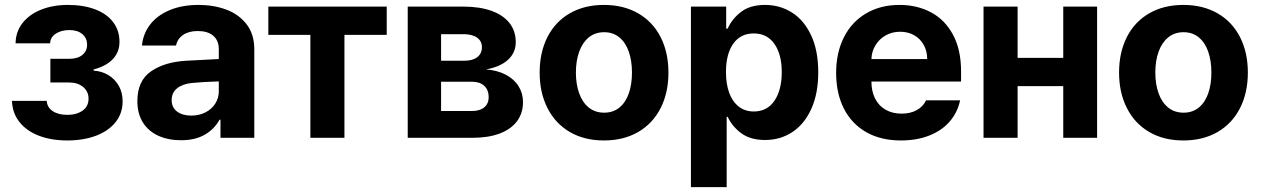

<svg xmlns="http://www.w3.org/2000/svg" viewBox="-20 -557 5098 776"><path d="M252 -92.8Q289.6 -92.8 313.7 -109.9Q337.9 -127 337.9 -158.2Q337.9 -187 316.2 -205.3Q294.4 -223.6 259.8 -223.6H183.6V-319.3H259.8Q293.9 -319.3 313 -335Q332 -350.6 332 -376Q332 -402.8 312.7 -419.2Q293.5 -435.5 260.7 -435.5Q227.1 -435.5 205.1 -420.7Q183.1 -405.8 182.6 -381.8H43Q43.5 -428.7 71 -463.9Q98.6 -499 146.5 -518.1Q194.3 -537.1 253.9 -537.1Q317.9 -537.1 365 -519Q412.1 -501 437.5 -467.3Q462.9 -433.6 462.9 -387.7Q462.9 -346.2 435.5 -317.6Q408.2 -289.1 358.4 -276.4V-271.5Q391.1 -269.5 417.7 -253.7Q444.3 -237.8 460 -210.4Q475.6 -183.1 475.6 -147.5Q475.6 -99.1 447 -63.2Q418.5 -27.3 367.7 -8.3Q316.9 10.7 252 10.7Q188 10.7 138.2 -8.1Q88.4 -26.9 59.3 -63Q30.3 -99.1 28.3 -149.4H168.9Q170.4 -123 193.1 -107.9Q215.8 -92.8 252 -92.8Z M732.4 -311.5Q786.1 -314.9 864.3 -318.4V-361.3Q863.3 -394.5 841.3 -413.1Q819.3 -431.6 779.3 -431.6Q743.2 -431.6 720.2 -416Q697.3 -400.4 691.4 -373H553.7Q558.1 -419.9 586.2 -457Q614.3 -494.1 664.6 -515.6Q714.8 -537.1 783.2 -537.1Q843.8 -537.1 894.8 -518.1Q945.8 -499 976.8 -458.7Q1007.8 -418.5 1007.8 -357.4V0H871.1V-73.2H867.2Q846.2 -34.7 807.4 -12.5Q768.6 9.8 711.9 9.8Q660.2 9.8 620.4 -8.1Q580.6 -25.9 557.9 -61.5Q535.2 -97.2 535.2 -148.4Q535.2 -230.5 590.3 -268.6Q645.5 -306.6 732.4 -311.5ZM752.9 -89.8Q785.2 -89.8 810.8 -103Q836.4 -116.2 850.6 -139.2Q864.7 -162.1 864.3 -189.5V-228Q841.3 -227.5 807.6 -225.6Q773.9 -223.6 755.9 -221.7Q717.8 -217.8 695.8 -200.2Q673.8 -182.6 673.8 -152.3Q673.8 -122.6 695.6 -106.2Q717.3 -89.8 752.9 -89.8Z M1064.5 -530.3H1543V-416H1372.1V0H1234.4V-416H1064.5Z M1627.9 -530.3H1853.5Q1918.5 -530.3 1965.8 -513.4Q2013.2 -496.6 2038.8 -464.4Q2064.5 -432.1 2064.5 -386.7Q2064.5 -343.8 2033 -315.2Q2001.5 -286.6 1944.3 -276.4Q1990.2 -272.9 2024.2 -255.1Q2058.1 -237.3 2075.9 -208.5Q2093.8 -179.7 2093.8 -144.5Q2093.8 -99.6 2069.6 -67.1Q2045.4 -34.7 1999.5 -17.3Q1953.6 0 1888.7 0H1627.9ZM1955.1 -164.1Q1955.1 -193.4 1937.3 -210Q1919.4 -226.6 1888.7 -226.6H1762.7V-108.4H1888.7Q1919.4 -108.4 1937.3 -123.3Q1955.1 -138.2 1955.1 -164.1ZM1927.7 -366.2Q1927.7 -391.1 1908 -405Q1888.2 -418.9 1853.5 -418.9H1762.7V-311.5H1856.4Q1890.1 -311.5 1908.9 -325.9Q1927.7 -340.3 1927.7 -366.2Z M2161.1 -263.7Q2161.1 -345.2 2192.6 -407.2Q2224.1 -469.2 2283 -503.2Q2341.8 -537.1 2420.9 -537.1Q2500 -537.1 2559.1 -503.2Q2618.2 -469.2 2649.9 -407.2Q2681.6 -345.2 2681.6 -263.7Q2681.6 -182.1 2649.9 -119.9Q2618.2 -57.6 2559.1 -23.4Q2500 10.7 2420.9 10.7Q2341.8 10.7 2283.2 -23.4Q2224.6 -57.6 2192.9 -119.9Q2161.1 -182.1 2161.1 -263.7ZM2534.2 -263.7Q2534.2 -311 2521.5 -347.9Q2508.8 -384.8 2483.4 -405.8Q2458 -426.8 2421.9 -426.8Q2385.3 -426.8 2359.6 -405.8Q2334 -384.8 2320.8 -347.9Q2307.6 -311 2307.6 -263.7Q2307.6 -216.8 2320.8 -179.9Q2334 -143.1 2359.6 -122.3Q2385.3 -101.6 2421.9 -101.6Q2458 -101.6 2483.4 -122.3Q2508.8 -143.1 2521.5 -179.7Q2534.2 -216.3 2534.2 -263.7Z M2772.5 -530.3H2915V-441.4H2920.9Q2939 -481.4 2975.6 -509.3Q3012.2 -537.1 3072.3 -537.1Q3132.3 -537.1 3181.2 -506.1Q3230 -475.1 3258.5 -413.8Q3287.1 -352.5 3287.1 -264.6Q3287.1 -178.7 3259 -116.9Q3231 -55.2 3182.4 -23.2Q3133.8 8.8 3072.3 8.8Q3013.2 8.8 2976.3 -18.3Q2939.5 -45.4 2920.9 -85H2917V199.2H2772.5ZM3026.4 -106.4Q3080.6 -106.4 3110.1 -149.9Q3139.6 -193.4 3139.6 -265.6Q3139.6 -336.9 3110.1 -379.4Q3080.6 -421.9 3026.4 -421.9Q2972.7 -421.9 2943.4 -380.1Q2914.1 -338.4 2914.1 -265.6Q2914.1 -217.8 2927.2 -181.9Q2940.4 -146 2965.8 -126.2Q2991.2 -106.4 3026.4 -106.4Z M3359.4 -262.7Q3359.4 -344.2 3390.9 -406.5Q3422.4 -468.8 3480.5 -502.9Q3538.6 -537.1 3615.2 -537.1Q3686.5 -537.1 3742.9 -507.1Q3799.3 -477.1 3831.8 -416.5Q3864.3 -356 3864.3 -268.6V-227.5H3502Q3502 -188 3516.8 -158.7Q3531.7 -129.4 3559.3 -113.5Q3586.9 -97.7 3624 -97.7Q3659.7 -97.7 3685.5 -112.1Q3711.4 -126.5 3722.7 -151.4H3860.4Q3850.1 -102.5 3818.4 -65.9Q3786.6 -29.3 3736.1 -9.3Q3685.5 10.7 3621.1 10.7Q3540.5 10.7 3481.7 -22.5Q3422.9 -55.7 3391.1 -117.4Q3359.4 -179.2 3359.4 -262.7ZM3727.5 -318.4Q3727.5 -350.1 3713.6 -375.2Q3699.7 -400.4 3674.8 -414.6Q3649.9 -428.7 3618.2 -428.7Q3585.9 -428.7 3559.8 -414.1Q3533.7 -399.4 3518.3 -374Q3502.9 -348.6 3502 -318.4Z M4092.8 -323.2H4277.3V-530.3H4414.1V0H4277.3V-209H4092.8V0H3955.1V-530.3H4092.8Z M4502.9 -263.7Q4502.9 -345.2 4534.4 -407.2Q4565.9 -469.2 4624.8 -503.2Q4683.6 -537.1 4762.7 -537.1Q4841.8 -537.1 4900.9 -503.2Q4960 -469.2 4991.7 -407.2Q5023.4 -345.2 5023.4 -263.7Q5023.4 -182.1 4991.7 -119.9Q4960 -57.6 4900.9 -23.4Q4841.8 10.7 4762.7 10.7Q4683.6 10.7 4625 -23.4Q4566.4 -57.6 4534.7 -119.9Q4502.9 -182.1 4502.9 -263.7ZM4876 -263.7Q4876 -311 4863.3 -347.9Q4850.6 -384.8 4825.2 -405.8Q4799.8 -426.8 4763.7 -426.8Q4727.1 -426.8 4701.4 -405.8Q4675.8 -384.8 4662.6 -347.9Q4649.4 -311 4649.4 -263.7Q4649.4 -216.8 4662.6 -179.9Q4675.8 -143.1 4701.4 -122.3Q4727.1 -101.6 4763.7 -101.6Q4799.8 -101.6 4825.2 -122.3Q4850.6 -143.1 4863.3 -179.7Q4876 -216.3 4876 -263.7Z"/></svg>

Font: Pretendard GOV
Style: Bold
Weight: 700
Designer: Base glyphs from Inter by Rasmus Andersson; Hangeul glyphs from Noto Sans CJK(Source Han Sans) by Jang Soo-young and Kan
Foundry: Kil Hyung-jin
Version: Version 1.309